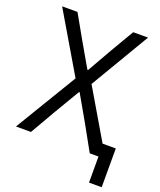

<svg xmlns="http://www.w3.org/2000/svg" viewBox="-150 -771 842 1010"><g transform="rotate(20 271.0 -265.5)"><path d="M471 0H422L346 -137L262 -284H259L172 -137L93 0H9L217 -345L21 -677H107L181 -546L260 -409H264L342 -546L419 -677H502L306 -346L468 -71H542V146H471Z"/></g></svg>

Font: PlemolJP
Style: Regular
Weight: 400
Monospace: yes
Version: v2.0.4; ttfautohint (v1.8.4.7-5d5b-dirty) -l 6 -r 45 -G 200 